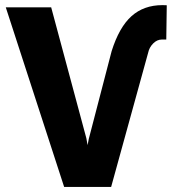

<svg xmlns="http://www.w3.org/2000/svg" viewBox="-20 -740 688 760"><path d="M321.8 -192.9 326.7 -165.5 331.5 -190.4 421.9 -537.6Q451.7 -632.3 500.5 -676Q549.3 -719.7 623 -719.7L640.1 -719.2L638.2 -583.5H620.6Q601.6 -583.5 586.2 -567.9Q570.8 -552.2 566.4 -531.2L419.9 0H233.9L2.9 -710.9H182.6Z"/></svg>

Font: Roboto
Style: Regular
Weight: 900
Designer: Google
Version: Version 2.001171; 2014